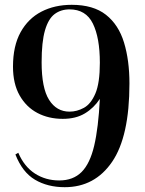

<svg xmlns="http://www.w3.org/2000/svg" viewBox="-20 -764 601 798"><path d="M249 14Q178 14 125.5 -17Q73 -48 44 -122L56 -129Q81 -71 125.5 -42.5Q170 -14 226 -14Q284 -14 319 -49Q354 -84 371.5 -158.5Q389 -233 395 -353Q370 -315 332.5 -292.5Q295 -270 241 -270Q182 -270 135.5 -294.5Q89 -319 61.5 -367.5Q34 -416 34 -487Q34 -573 65.5 -630Q97 -687 152 -715.5Q207 -744 278 -744Q368 -744 420.5 -702.5Q473 -661 495.5 -587Q518 -513 518 -417Q518 -197 446 -91.5Q374 14 249 14ZM269 -300Q300 -300 329 -316Q358 -332 376.5 -375.5Q395 -419 395 -503Q395 -607 366 -666Q337 -725 269 -725Q233 -725 207 -705.5Q181 -686 167 -638Q153 -590 153 -505Q153 -398 184 -349Q215 -300 269 -300Z"/></svg>

Font: Literata 72pt Medium
Style: Regular
Weight: 500
Designer: Latin by Veronika Burian and Jose Scaglione. Greek by Irene Vlachou. Cyrillic by Vera Evstafieva.
Foundry: TypeTogether
Version: Version 3.002